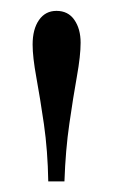

<svg xmlns="http://www.w3.org/2000/svg" viewBox="-20 -842 214 362"><path d="M71 -500Q70 -558 62.8 -608Q55.5 -658 48.5 -696.2Q41.5 -734.5 41.5 -758Q41.5 -787 53.5 -804.2Q65.5 -821.5 86.5 -821.5Q108.5 -821.5 120.2 -804.5Q132 -787.5 132 -761.5Q132 -737 125 -698Q118 -659 110.8 -609Q103.5 -559 101.5 -500Z"/></svg>

Font: Libre Caslon Condensed Medium
Style: Regular
Weight: 500
Designer: Pablo Impallari, Rodrigo Fuenzalida, Katja Schimmel, Ertekin Erdin
Foundry: Pablo Impallari, Rodrigo Fuenzalida
Version: Version 2.000; ttfautohint (v1.8.4.7-5d5b);gftools[0.9.33]